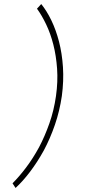

<svg xmlns="http://www.w3.org/2000/svg" viewBox="-20 -766 440 950"><path d="M286 -291Q296 -366 291.5 -434Q287 -502 272 -560Q257 -618 234 -665.5Q211 -713 184 -746L163 -723Q187 -690 208.5 -645Q230 -600 244 -545Q258 -490 262.5 -426Q267 -362 257 -291Q247 -220 224.5 -156Q202 -92 173 -37Q143 18 109 63Q75 108 42 141L57 164Q93 131 129 83.5Q165 36 197 -22Q228 -80 251.5 -148Q275 -216 286 -291Z"/></svg>

Font: Josefin Slab Thin Light
Style: Italic
Weight: 300
Italic angle: -12°
Version: Version 2.000